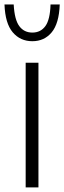

<svg xmlns="http://www.w3.org/2000/svg" viewBox="-44 -814 280 834"><path d="M67.5 0V-541.5H123V0ZM96.5 -635Q44 -635 11.2 -673.8Q-21.5 -712.5 -24.5 -794.5H15.5Q19 -728.5 39.8 -700.5Q60.5 -672.5 96.5 -672.5Q132.5 -672.5 153 -700.5Q173.5 -728.5 175.5 -794.5H215.5Q212.5 -712 180.5 -673.5Q148.5 -635 96.5 -635Z"/></svg>

Font: Encode Sans Condensed Light
Style: Regular
Weight: 300
Width: 3
Designer: Multiple Designers
Foundry: Impallari Type
Version: Version 3.000; ttfautohint (v1.8.3) -l 8 -r 50 -G 200 -x 14 